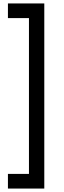

<svg xmlns="http://www.w3.org/2000/svg" viewBox="-20 -898 371 1114"><path d="M237 -878V196H26V111H148V-793H26V-878Z"/></svg>

Font: Yaldevi ExtraLight Medium
Style: Regular
Weight: 500
Version: Version 1.100